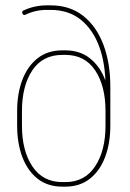

<svg xmlns="http://www.w3.org/2000/svg" viewBox="-20 -693 484 717"><path d="M44 -278Q44 -344 63.5 -395Q83 -446 120.5 -475.5Q158 -505 213 -505H224Q278 -505 315.5 -475.5Q353 -446 372.5 -395Q392 -344 392 -278V-224Q392 -158 372.5 -106.5Q353 -55 315.5 -25.5Q278 4 224 4H213Q158 4 120.5 -25.5Q83 -55 63.5 -106.5Q44 -158 44 -224ZM62 -278V-224Q62 -130 101 -71.5Q140 -13 213 -13H224Q296 -13 335 -71.5Q374 -130 374 -224V-278Q374 -372 335.5 -430Q297 -488 224 -488H213Q139 -488 100.5 -430Q62 -372 62 -278ZM75 -638Q74 -638 73.5 -637.5Q73 -637 71 -637Q68 -637 65.5 -639.5Q63 -642 63 -646Q63 -649 64 -651Q65 -653 68 -654Q87 -663 109 -668Q131 -673 154 -673H169Q241 -673 290.5 -634Q340 -595 366 -526.5Q392 -458 392 -370V-278Q392 -274 389.5 -271.5Q387 -269 383 -269Q379 -269 376.5 -271.5Q374 -274 374 -278V-370Q374 -455 350.5 -519Q327 -583 281.5 -619.5Q236 -656 169 -656H154Q112 -656 75 -638Z"/></svg>

Font: Libertine-Super Thin
Style: Regular
Weight: 100
Designer: Bastien Sozeau
Foundry: NBR — Bastien Sozeau
Version: Version 2.003;gftools[0.9.33]